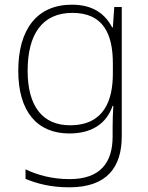

<svg xmlns="http://www.w3.org/2000/svg" viewBox="-20 -560 630 820"><path d="M287 -540C136 -540 58 -432 58 -258C58 -83 139 10 276 10C370 10 434 -30 461 -108H464C462 -74 461 -49 461 -15V23C461 134 409 205 277 205C202 205 138 187 89 163V204C138 224 196 240 276 240C437 240 500 154 500 22V-530H468L462 -443H459C429 -500 378 -540 287 -540ZM289 -505C419 -505 462 -418 462 -289V-246C462 -132 425 -25 279 -25C162 -25 98 -106 98 -258C98 -413 160 -505 289 -505Z"/></svg>

Font: Noto Sans Sinhala UI ExtraLight
Style: Regular
Weight: 200
Designer: Jelle Bosma - Monotype Design Team
Foundry: Monotype Imaging Inc.
Version: Version 2.006